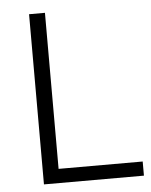

<svg xmlns="http://www.w3.org/2000/svg" viewBox="-51 -728 607 771"><g transform="rotate(-5 253.0 -343.0)"><path d="M95 0V-686H159V-57H498V0Z"/></g></svg>

Font: Archivo SemiBold ExtraLight
Style: Regular
Weight: 250
Version: Version 2.001